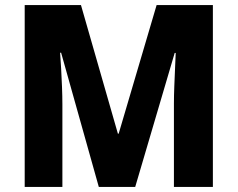

<svg xmlns="http://www.w3.org/2000/svg" viewBox="-20 -827 933 754"><path d="M368 -93 220 -620H216Q218 -595 220 -559.5Q222 -524 223.5 -486Q225 -448 225 -417V-93H77V-807H298L443 -302H446L595 -807H816V-93H663V-421Q663 -451 664.5 -488Q666 -525 667.5 -560Q669 -595 670 -619H666L511 -93Z"/></svg>

Font: Noto Sans Telugu UI SemiCondensed ExtraBold
Style: Regular
Weight: 800
Width: 4
Designer: Jelle Bosma - Monotype Design Team
Foundry: Monotype Imaging Inc.
Version: Version 2.005; ttfautohint (v1.8.4.7-5d5b)